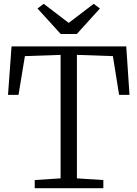

<svg xmlns="http://www.w3.org/2000/svg" viewBox="-20 -986 720 1006"><path d="M297.5 -51.5V-698.5L110.5 -692L77 -489H22L40.5 -743H641.5L658.5 -489H604L571.5 -692L383 -698.5V-51.5L521.5 -42.5V0H162V-42.5ZM298 -808 176.5 -941.5 209 -966 340 -866 471 -966 503.5 -941.5 382.5 -808Z"/></svg>

Font: Merriweather 20pt Light
Style: Regular
Weight: 300
Version: Version 2.100